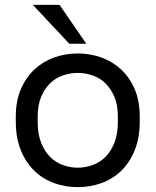

<svg xmlns="http://www.w3.org/2000/svg" viewBox="-20 -760 640 790"><path d="M300 10Q249 10 203 -6.5Q157 -23 122 -56.5Q87 -90 66 -141Q45 -192 45 -260V-280Q45 -345 66 -393.5Q87 -442 122 -474.5Q157 -507 203 -523.5Q249 -540 300 -540Q351 -540 397 -523.5Q443 -507 478 -474.5Q513 -442 534 -393.5Q555 -345 555 -280V-260Q555 -192 534 -141Q513 -90 478 -56.5Q443 -23 397 -6.5Q351 10 300 10ZM300 -70Q330 -70 360 -80.5Q390 -91 413 -113.5Q436 -136 450.5 -172Q465 -208 465 -260V-280Q465 -328 450.5 -362Q436 -396 413 -418Q390 -440 360 -450Q330 -460 300 -460Q270 -460 240 -450Q210 -440 187 -418Q164 -396 149.5 -362Q135 -328 135 -280V-260Q135 -208 149.5 -172Q164 -136 187 -113.5Q210 -91 240 -80.5Q270 -70 300 -70ZM265 -580 115 -740H225L335 -580Z"/></svg>

Font: Golos Text VF
Style: Regular
Weight: 400
Designer: A.Korolkova, Vitaly Kuzmin
Foundry: ParaType Ltd
Version: Version 2.003